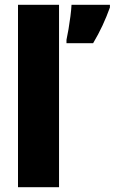

<svg xmlns="http://www.w3.org/2000/svg" viewBox="-20 -780 478 800"><path d="M226 0H55V-760H226ZM438 -749Q424 -710 407 -673.5Q390 -637 368 -600H257V-614Q261 -632 265.5 -658.5Q270 -685 273.5 -712.5Q277 -740 278 -760H438Z"/></svg>

Font: Noto Sans Gujarati Condensed Black
Style: Regular
Weight: 900
Width: 3
Designer: Jelle Bosma - Monotype Design Team, Universal Thirst
Foundry: Monotype Imaging Inc.
Version: Version 2.106; ttfautohint (v1.8.4.7-5d5b)